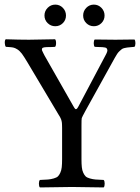

<svg xmlns="http://www.w3.org/2000/svg" viewBox="-20 -819 615 841"><path d="M188.7 -717.8Q174.8 -731.4 174.8 -751Q174.8 -770.5 188.7 -784.7Q202.6 -798.8 222.2 -798.8Q241.7 -798.8 255.4 -784.7Q269 -770.5 269 -751Q269 -731.4 255.4 -717.8Q241.7 -704.1 222.2 -704.1Q202.6 -704.1 188.7 -717.8ZM357.9 -717.8Q344.2 -731.4 344.2 -751Q344.2 -770.5 357.9 -784.7Q371.6 -798.8 391.1 -798.8Q410.6 -798.8 424.3 -784.7Q438 -770.5 438 -751Q438 -731.4 424.3 -717.8Q410.6 -704.1 391.1 -704.1Q371.6 -704.1 357.9 -717.8ZM336.9 -122.1Q336.9 -100.6 338.4 -86.7Q339.8 -72.8 344.7 -62.3Q349.6 -51.8 355.2 -46.4Q360.8 -41 373.5 -37.4Q386.2 -33.7 398.7 -32.7Q411.1 -31.7 434.1 -30.8Q438.5 -26.4 438.5 -14.4Q438.5 -2.4 434.1 2Q334.5 0 294.9 0Q252.4 0 154.8 2Q150.4 -2.4 150.4 -14.4Q150.4 -26.4 154.8 -30.8Q177.7 -31.7 190.2 -32.7Q202.6 -33.7 215.3 -37.4Q228 -41 233.6 -46.4Q239.3 -51.8 244.1 -62.3Q249 -72.8 250.5 -86.7Q252 -100.6 252 -122.1V-258.8Q252 -266.1 251.7 -271.5Q251.5 -276.9 251.2 -280.8Q251 -284.7 249.8 -288.8Q248.5 -293 248 -295.2Q247.6 -297.4 245.1 -302Q242.7 -306.6 241.7 -308.6L236.8 -316.4Q232.9 -323.2 231 -326.2L99.6 -546.9Q85 -571.3 75.7 -584Q65.9 -596.7 55.7 -603Q45.4 -609.4 37.8 -610.8Q30.3 -612.3 14.6 -613.3Q8.8 -613.8 5.9 -613.8Q1.5 -618.2 1 -630.4Q0.5 -642.6 4.9 -647Q64.5 -645 106.9 -645Q141.1 -645 221.2 -647Q225.6 -642.6 225.6 -630.4Q225.6 -618.2 221.2 -613.8Q213.9 -613.3 205.6 -613Q197.3 -612.8 192.4 -612.8Q187.5 -612.8 181.9 -612.5Q176.3 -612.3 173.6 -611.6Q170.9 -610.8 168 -609.9Q165 -608.9 164.6 -606.9Q164.1 -605 163.6 -602.5Q163.1 -600.1 165 -596.2L168.9 -587.9Q170.9 -583 174.8 -576.2L301.3 -354Q306.2 -345.2 309.1 -342.3Q312 -339.4 315.4 -341.6Q318.8 -343.8 323.2 -352.1L441.9 -576.2Q446.8 -585 449 -591.3Q451.2 -597.7 450 -601.6Q448.7 -605.5 447 -607.7Q445.3 -609.9 439 -611.1Q432.6 -612.3 428 -612.5Q423.3 -612.8 412.6 -613Q401.9 -613.3 395 -613.8Q390.6 -618.2 390.6 -629.9Q390.6 -641.6 395 -646Q435.1 -645 485.8 -645Q539.1 -645 568.8 -646Q573.2 -641.6 573.2 -629.9Q573.2 -618.2 568.8 -613.8L551.8 -612.3Q540.5 -611.3 536.9 -610.8Q533.2 -610.4 525.4 -608.6Q517.6 -606.9 513.9 -604Q510.3 -601.1 504.4 -595.9Q498.5 -590.8 493.2 -583Q488.8 -576.7 482.4 -564.9L354.5 -334Q339.4 -306.2 338.1 -301.8Q336.9 -297.4 336.9 -267.6Z"/></svg>

Font: Linux Libertine G
Style: Regular
Weight: 400
Designer: Philipp H. Poll
Foundry: Philipp H. Poll
Version: Version 4.7.5